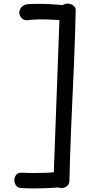

<svg xmlns="http://www.w3.org/2000/svg" viewBox="-20 -890 517 1073"><path d="M314 -829Q315 -850 328.5 -860Q342 -870 358 -870Q369 -870 379.5 -865.5Q390 -861 397 -852Q404 -843 403 -829Q402 -775 399.5 -699Q397 -623 393.5 -535Q390 -447 385.5 -355Q381 -263 377.5 -175Q374 -87 371.5 -11Q369 65 368 119Q368 140 354 150.5Q340 161 323 161Q307 161 292.5 150Q278 139 279 119ZM102 161Q80 161 70 147Q60 133 60 117Q60 101 70 87.5Q80 74 102 75Q133 77 168.5 77Q204 77 240.5 75.5Q277 74 311 71Q331 69 342.5 83.5Q354 98 354 115Q354 123 351.5 131Q349 139 342 144Q336 150 328 153Q320 156 311 157Q277 160 240.5 161.5Q204 163 168.5 163Q133 163 102 161ZM131 -777Q112 -776 100 -790Q88 -804 88 -820Q88 -837 101 -851Q114 -865 139 -867Q171 -869 215.5 -868.5Q260 -868 325 -862Q351 -860 369 -850.5Q387 -841 387 -820Q387 -803 374.5 -788.5Q362 -774 343 -775Q299 -779 264 -780.5Q229 -782 197.5 -781.5Q166 -781 131 -777Z"/></svg>

Font: Playpen Sans Arabic
Style: Regular
Weight: 400
Designer: Azza Alameddine, Laura Meseguer, Veronika Burian, José Scaglione
Foundry: TypeTogether
Version: Version 2.000